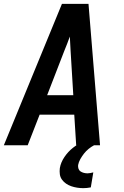

<svg xmlns="http://www.w3.org/2000/svg" viewBox="-26 -755 646 998"><path d="M-6 0 296 -735H434L494 0H370L360 -159H180L118 0ZM355 -260 341 -490Q340 -509 339 -527.5Q338 -546 337 -565Q330 -546 323 -527.5Q316 -509 308 -490L219 -260ZM407 223Q391 223 375 220.5Q359 218 344.5 213Q330 208 317.5 199.5Q305 191 296 178.5Q287 166 285 150.5Q283 135 285 119Q290 89 309 61Q328 33 353.5 13Q379 -7 409 -20Q439 -33 469 -38L463 0Q448 8 434.5 19Q421 30 410.5 43.5Q400 57 391.5 72Q383 87 380 103Q379 113 382 122Q385 131 392.5 136Q400 141 409.5 143.5Q419 146 429 146Q436 146 443.5 144.5Q451 143 459 141L446 219Q436 221 426 222Q416 223 407 223Z"/></svg>

Font: Iosevka SS04 Extended
Style: Bold Italic
Weight: 700
Width: 7
Italic angle: -9°
Monospace: yes
Designer: Belleve Invis
Foundry: Belleve Invis
Version: Version 19.0.0; ttfautohint (v1.8.4)